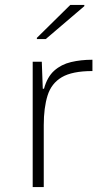

<svg xmlns="http://www.w3.org/2000/svg" viewBox="-20 -761 432 781"><path d="M113 0V-510H150L154 -400H159Q172 -448 200.5 -473.5Q229 -499 269 -508.5Q309 -518 356 -518V-472Q274 -472 231.5 -447Q189 -422 173.5 -372.5Q158 -323 158 -252V0ZM130 -602V-607L266 -741H323V-736L166 -602Z"/></svg>

Font: Saira Expanded ExtraLight
Style: Regular
Weight: 250
Width: 7
Designer: Hector Gatti with collaboration of the Omnibus-Type team
Foundry: Omnibus-Type
Version: Version 1.101